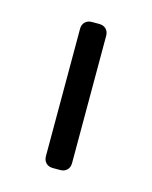

<svg xmlns="http://www.w3.org/2000/svg" viewBox="-65 -617 343 433"><g transform="rotate(15 106.5 -400.5)"><path d="M98 -230Q88 -230 82 -236Q76 -242 76 -252V-549Q76 -559 82 -565Q88 -571 98 -571H115Q125 -571 131 -565Q137 -559 137 -549V-252Q137 -242 131 -236Q125 -230 115 -230Z"/></g></svg>

Font: Rubik Light Light
Style: Regular
Weight: 300
Version: Version 2.101